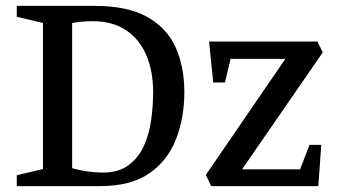

<svg xmlns="http://www.w3.org/2000/svg" viewBox="-20 -632 1150 652"><path d="M37 0V-37L126 -58V-554L37 -575V-612H303Q412 -612 479 -575Q546 -538 576 -472Q606 -406 606 -319Q606 -232 577.5 -159Q549 -86 486.5 -43Q424 0 320 0ZM330 -46Q383 -46 417 -71.5Q451 -97 469 -137.5Q487 -178 493.5 -226Q500 -274 500 -319Q500 -391 476.5 -445.5Q453 -500 407 -530Q361 -560 296 -560Q272 -560 254 -558Q236 -556 225 -554V-61Q243 -55 273 -50.5Q303 -46 330 -46ZM697 0 679 -38 949 -432H763L744 -352H704L690 -491H1058L1076 -454L802 -57H999L1031 -140H1071L1061 0Z"/></svg>

Font: Manuale Medium
Style: Regular
Weight: 500
Designer: Eduardo Tunni / Pablo Cosgaya
Foundry: Eduardo Tunni / Pablo Cosgaya
Version: Version 1.002